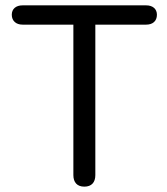

<svg xmlns="http://www.w3.org/2000/svg" viewBox="-20 -690 623 717"><path d="M295 7C322 7 336 -9 336 -36V-598H526C550 -598 566 -611 566 -635C566 -657 550 -670 526 -670H64C40 -670 24 -657 24 -635C24 -612 40 -598 64 -598H254V-36C254 -9 268 7 295 7Z"/></svg>

Font: SN Pro Book
Style: Regular
Weight: 350
Designer: Tobias Whetton
Foundry: Supernotes
Version: Version 1.003;Glyphs 3.3 (3324)